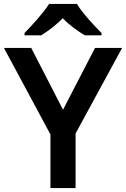

<svg xmlns="http://www.w3.org/2000/svg" viewBox="-20 -958 642 978"><path d="M372 -938H230C202 -893 142 -828 105 -790V-778H190C225 -800 264 -829 300 -865C334 -829 377 -799 412 -778H497V-790C460 -827 398 -893 372 -938ZM301 -399 139 -714H0L237 -273V0H365V-278L602 -714H464Z"/></svg>

Font: Noto Sans Vithkuqi SemiBold
Style: Regular
Weight: 600
Version: Version 1.001